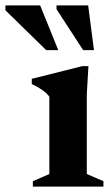

<svg xmlns="http://www.w3.org/2000/svg" viewBox="-98 -690 416 710"><path d="M229 -445.5 223 -341.5V-46.5L284.5 -20V0H23.5V-20L84.5 -46.5V-332.5Q74 -346.5 56.5 -358.5Q39 -370.5 19.5 -379V-398.5L206.5 -445.5ZM117.5 -504.5H73L-78 -652V-670H50.5ZM249.5 -504.5H209.5L111 -656V-670H228Z"/></svg>

Font: Newsreader 16pt
Style: Bold
Weight: 700
Designer: Hugues Gentile
Foundry: Production Type
Version: Version 1.003; ttfautohint (v1.8.3)